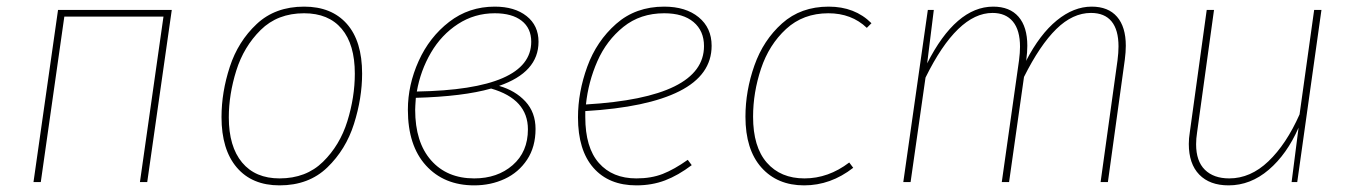

<svg xmlns="http://www.w3.org/2000/svg" viewBox="-20 -549 4086 579"><path d="M402 0 473 -499H174L103 0H81L155 -519H498L424 0Z M648 -196Q648 -271 673 -347.5Q698 -424 754 -476.5Q810 -529 897 -529Q980 -529 1026 -477Q1072 -425 1072 -327Q1072 -253 1047.5 -175.5Q1023 -98 967 -44Q911 10 823 10Q740 10 694 -44Q648 -98 648 -196ZM1050 -327Q1050 -415 1010.5 -462Q971 -509 897 -509Q817 -509 766 -458.5Q715 -408 692.5 -336Q670 -264 670 -195Q670 -107 710 -59Q750 -11 823 -11Q903 -11 954 -61Q1005 -111 1027.5 -183.5Q1050 -256 1050 -327Z M1604 -423Q1604 -331 1485 -290Q1534 -276 1564.5 -243Q1595 -210 1595 -160Q1595 -106 1569.5 -67.5Q1544 -29 1502 -9.5Q1460 10 1410 10Q1319 10 1264.5 -50Q1210 -110 1210 -218Q1210 -293 1242.5 -365Q1275 -437 1334.5 -483Q1394 -529 1472 -529Q1532 -529 1568 -500.5Q1604 -472 1604 -423ZM1237 -273Q1582 -279 1582 -423Q1582 -464 1553 -486.5Q1524 -509 1472 -509Q1411 -509 1361 -476.5Q1311 -444 1279.5 -390Q1248 -336 1237 -273ZM1234 -254Q1232 -226 1232 -218Q1232 -120 1280 -65.5Q1328 -11 1410 -11Q1480 -11 1526 -51Q1572 -91 1572 -159Q1572 -250 1461 -282Q1377 -258 1234 -254Z M1745 -214V-196Q1745 -104 1786 -57.5Q1827 -11 1899 -11Q1944 -11 1978.5 -24.5Q2013 -38 2054 -67L2066 -51Q2025 -20 1985.5 -5Q1946 10 1899 10Q1816 10 1769.5 -43Q1723 -96 1723 -195Q1723 -271 1751 -348Q1779 -425 1838 -477Q1897 -529 1983 -529Q2048 -529 2087 -497Q2126 -465 2126 -411Q2126 -323 2029 -274Q1932 -225 1745 -214ZM1747 -234Q2103 -255 2103 -410Q2103 -456 2071.5 -482.5Q2040 -509 1983 -509Q1911 -509 1860 -468Q1809 -427 1781.5 -364.5Q1754 -302 1747 -234Z M2608 -479 2594 -465Q2548 -509 2478 -509Q2402 -509 2350.5 -461.5Q2299 -414 2275 -342Q2251 -270 2251 -197Q2251 -106 2292.5 -58.5Q2334 -11 2406 -11Q2478 -11 2541 -59L2553 -43Q2485 10 2405 10Q2324 10 2276 -44Q2228 -98 2228 -197Q2228 -275 2255 -351.5Q2282 -428 2338.5 -478.5Q2395 -529 2479 -529Q2558 -529 2608 -479Z M3375 -411Q3375 -392 3372 -369L3321 0H3299L3350 -367Q3353 -390 3353 -409Q3353 -459 3332 -484.5Q3311 -510 3270 -510Q3215 -510 3165.5 -461.5Q3116 -413 3068 -317L3023 0H3001L3053 -367Q3056 -390 3056 -408Q3056 -458 3034.5 -484Q3013 -510 2973 -510Q2867 -510 2771 -315L2726 0H2704L2778 -519H2796L2776 -358Q2819 -443 2869 -486Q2919 -529 2975 -529Q3025 -529 3051.5 -498.5Q3078 -468 3078 -411Q3078 -392 3075 -369L3074 -365Q3116 -446 3167 -487.5Q3218 -529 3272 -529Q3322 -529 3348.5 -498.5Q3375 -468 3375 -411Z M3565 -115Q3565 -132 3568 -150L3619 -519H3641L3590 -150Q3587 -131 3587 -114Q3587 -63 3613.5 -37Q3640 -11 3687 -11Q3751 -11 3805 -62.5Q3859 -114 3899 -204L3943 -519H3965L3892 0H3875L3896 -164Q3861 -84 3806 -37Q3751 10 3685 10Q3628 10 3596.5 -22.5Q3565 -55 3565 -115Z"/></svg>

Font: Fira Sans Thin
Style: Italic
Weight: 250
Italic angle: -8°
Designer: Carrois Corporate & Edenspiekermann AG
Foundry: Carrois Corporate GbR & Edenspiekermann AG
Version: Version 4.203